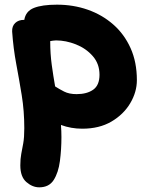

<svg xmlns="http://www.w3.org/2000/svg" viewBox="-20 -541 638 822"><path d="M148 261Q119 261 93 238.5Q67 216 67 167Q67 139 71 118Q75 97 79.5 72.5Q84 48 84 8Q84 -66 73 -133.5Q62 -201 49.5 -267.5Q37 -334 32 -406Q31 -429 45 -442.5Q59 -456 83 -456H84Q90 -493 125 -507Q160 -521 224 -521Q294 -521 355.5 -499.5Q417 -478 464.5 -436.5Q512 -395 539 -335Q566 -275 566 -198Q566 -147 537.5 -99Q509 -51 457 -20.5Q405 10 332 10Q284 10 241 -6Q243 21 243 46Q243 99 236.5 148.5Q230 198 210 229.5Q190 261 148 261ZM195 -363Q195 -311 201.5 -263.5Q208 -216 216 -171Q233 -160 254.5 -149Q276 -138 308 -138Q352 -138 379 -157Q406 -176 406 -221Q406 -268 377 -301Q348 -334 305 -351Q262 -368 220 -368Q214 -368 207.5 -367Q201 -366 195 -365Z"/></svg>

Font: Shantell Sans Normal
Style: Bold
Weight: 700
Designer: Stephen Nixon, Anya Danilova, Shantell Martin
Foundry: Arrow Type
Version: Version 1.009;[a7da0bfa3]